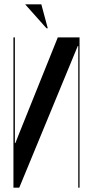

<svg xmlns="http://www.w3.org/2000/svg" viewBox="-20 -873 432 893"><path d="M248.8 -699 67.2 -247.5 51.5 -207.5H49.2V-247.5V-699H42.5V0H69.5L325.2 -619.2L341.8 -659.2H344V-619.2V0H350V-699ZM196.2 -741.5 96.8 -853H172.2L202.2 -741.5Z"/></svg>

Font: Moniqa Black
Style: Regular
Weight: 900
Designer: Rajesh Rajput
Foundry: Rajesh Rajput
Version: Version 1.000